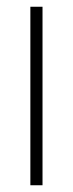

<svg xmlns="http://www.w3.org/2000/svg" viewBox="-20 -549 215 569"><path d="M106 0H70V-529H106Z"/></svg>

Font: Noto Sans Gurmukhi ExtraCondensed ExtraLight
Style: Regular
Weight: 200
Width: 2
Designer: Jelle Bosma - Monotype Design Team
Foundry: Monotype Imaging Inc.
Version: Version 2.004; ttfautohint (v1.8.4.7-5d5b)